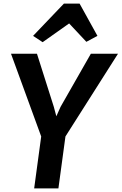

<svg xmlns="http://www.w3.org/2000/svg" viewBox="-20 -1045 674 1065"><path d="M169.5 0 208.5 -288 41 -747H185L278.5 -452.5L292.5 -400L316 -452.5L484 -747H634.5L343 -288L304 0ZM216.5 -811 163.5 -846 334.5 -1025H421.5L520.5 -846L459 -813L363.5 -915Z"/></svg>

Font: Merriweather Sans SemiBold
Style: Italic
Weight: 600
Italic angle: -7.5°
Designer: Eben Sorkin
Foundry: Eben Sorkin
Version: Version 2.001